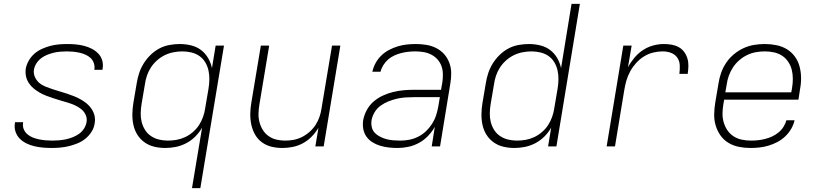

<svg xmlns="http://www.w3.org/2000/svg" viewBox="-20 -755 4240 990"><path d="M246 8Q223 8 201 6Q179 4 157.5 -1Q136 -6 116.5 -15.5Q97 -25 82 -40Q67 -55 60 -76Q53 -97 57 -120V-125H99V-122Q96 -104 102.5 -88.5Q109 -73 121.5 -62.5Q134 -52 149 -46Q164 -40 181 -36.5Q198 -33 215.5 -31.5Q233 -30 250 -30Q267 -30 284.5 -31.5Q302 -33 319 -36.5Q336 -40 354 -47Q372 -54 387 -64.5Q402 -75 412.5 -91Q423 -107 426 -124Q430 -144 422 -162Q414 -180 399 -192Q384 -204 366.5 -212Q349 -220 330.5 -225.5Q312 -231 293.5 -236.5Q275 -242 256.5 -248Q238 -254 219.5 -261Q201 -268 184.5 -277.5Q168 -287 153.5 -299Q139 -311 128.5 -327Q118 -343 114 -362Q110 -381 113 -402Q117 -423 129 -443.5Q141 -464 158.5 -479Q176 -494 197.5 -503.5Q219 -513 240 -518.5Q261 -524 283 -526Q305 -528 327 -528Q349 -528 371 -526Q393 -524 414 -518.5Q435 -513 453.5 -503.5Q472 -494 486.5 -479Q501 -464 507 -443.5Q513 -423 509 -401L508 -395H466L467 -399Q469 -415 463.5 -430.5Q458 -446 446.5 -456.5Q435 -467 420 -473.5Q405 -480 389 -483.5Q373 -487 357 -488.5Q341 -490 324 -490Q307 -490 290 -488.5Q273 -487 256.5 -483Q240 -479 223.5 -472.5Q207 -466 192.5 -455Q178 -444 168 -428.5Q158 -413 155 -396Q152 -376 160 -358Q168 -340 182 -328Q196 -316 214.5 -308.5Q233 -301 251.5 -295Q270 -289 288.5 -283.5Q307 -278 325.5 -272Q344 -266 361.5 -259Q379 -252 396 -242.5Q413 -233 427.5 -221Q442 -209 452.5 -193Q463 -177 467.5 -158Q472 -139 468 -118Q465 -96 452 -75.5Q439 -55 420.5 -40Q402 -25 380 -16Q358 -7 335.5 -1.5Q313 4 290.5 6Q268 8 246 8Z M970 215 1022 -97Q1008 -72 987 -51Q966 -30 940 -16.5Q914 -3 886.5 2.5Q859 8 832 8Q803 8 775.5 1.5Q748 -5 725.5 -21Q703 -37 688.5 -60Q674 -83 668 -110.5Q662 -138 662.5 -167Q663 -196 668 -226L685 -326Q689 -352 697.5 -378Q706 -404 721 -428Q736 -452 756.5 -472Q777 -492 801.5 -505Q826 -518 853.5 -523Q881 -528 907 -528Q937 -528 965.5 -521Q994 -514 1016 -497.5Q1038 -481 1052.5 -456.5Q1067 -432 1073 -404L1092 -520H1135L1013 215ZM846 -30Q868 -30 890.5 -34Q913 -38 934.5 -48Q956 -58 975 -74.5Q994 -91 1006.5 -110.5Q1019 -130 1027 -152.5Q1035 -175 1038 -197L1055 -297Q1059 -321 1059.5 -345Q1060 -369 1055 -391.5Q1050 -414 1038.5 -433.5Q1027 -453 1008.5 -466Q990 -479 967 -484.5Q944 -490 920 -490Q898 -490 874.5 -485.5Q851 -481 829.5 -470.5Q808 -460 789.5 -443.5Q771 -427 758 -407Q745 -387 737.5 -364.5Q730 -342 727 -319L710 -219Q706 -195 705.5 -171.5Q705 -148 710.5 -126Q716 -104 728 -85Q740 -66 758.5 -53.5Q777 -41 799.5 -35.5Q822 -30 846 -30Z M1436 8Q1407 8 1380 1.5Q1353 -5 1331 -21Q1309 -37 1295.5 -60.5Q1282 -84 1276 -111.5Q1270 -139 1270.5 -168Q1271 -197 1276 -226L1325 -520H1368L1318 -219Q1314 -196 1313 -172.5Q1312 -149 1317.5 -127Q1323 -105 1334.5 -86Q1346 -67 1364 -54Q1382 -41 1404 -35.5Q1426 -30 1450 -30Q1472 -30 1494 -34Q1516 -38 1537 -48.5Q1558 -59 1576.5 -75.5Q1595 -92 1607.5 -111.5Q1620 -131 1627.5 -153Q1635 -175 1638 -197L1692 -520H1735L1649 0H1606L1622 -96Q1607 -71 1587 -50.5Q1567 -30 1542 -16.5Q1517 -3 1490 2.5Q1463 8 1436 8Z M2030 8Q2007 8 1984.5 5.5Q1962 3 1940.5 -3.5Q1919 -10 1900.5 -21.5Q1882 -33 1869.5 -50.5Q1857 -68 1853 -90.5Q1849 -113 1853 -137Q1858 -163 1871.5 -188Q1885 -213 1906.5 -231.5Q1928 -250 1954 -262Q1980 -274 2006.5 -280.5Q2033 -287 2059.5 -289.5Q2086 -292 2112 -292H2254L2261 -331Q2264 -352 2263.5 -374Q2263 -396 2256 -415Q2249 -434 2235.5 -449Q2222 -464 2203.5 -473.5Q2185 -483 2164 -486.5Q2143 -490 2121 -490Q2103 -490 2085 -488Q2067 -486 2049 -481.5Q2031 -477 2013.5 -469Q1996 -461 1981.5 -448.5Q1967 -436 1956.5 -419Q1946 -402 1942 -385H1900Q1905 -408 1916.5 -429.5Q1928 -451 1946 -468.5Q1964 -486 1986 -497.5Q2008 -509 2031 -516Q2054 -523 2077.5 -525.5Q2101 -528 2124 -528Q2152 -528 2179 -523.5Q2206 -519 2229.5 -507Q2253 -495 2270 -476Q2287 -457 2296.5 -432Q2306 -407 2306.5 -379.5Q2307 -352 2302 -324L2249 0H2206L2222 -101Q2208 -76 2187 -54Q2166 -32 2140 -18Q2114 -4 2086 2Q2058 8 2030 8ZM2044 -30Q2067 -30 2090.5 -34.5Q2114 -39 2136 -50Q2158 -61 2176 -78Q2194 -95 2207.5 -116Q2221 -137 2228.5 -160Q2236 -183 2240 -206L2248 -254H2113Q2091 -254 2069.5 -252.5Q2048 -251 2026.5 -246Q2005 -241 1983.5 -232.5Q1962 -224 1943 -210.5Q1924 -197 1912 -177Q1900 -157 1896 -136Q1893 -117 1897 -99.5Q1901 -82 1912.5 -70Q1924 -58 1940 -50Q1956 -42 1972.5 -37.5Q1989 -33 2007.5 -31.5Q2026 -30 2044 -30Z M2632 8Q2603 8 2575.5 1.5Q2548 -5 2525.5 -21Q2503 -37 2488.5 -60Q2474 -83 2468 -110.5Q2462 -138 2462.5 -167Q2463 -196 2468 -226L2485 -326Q2489 -352 2497.5 -378Q2506 -404 2521 -428Q2536 -452 2556.5 -472Q2577 -492 2601.5 -505Q2626 -518 2653.5 -523Q2681 -528 2707 -528Q2737 -528 2765.5 -521Q2794 -514 2816 -497.5Q2838 -481 2852.5 -456.5Q2867 -432 2873 -404L2927 -735H2970L2849 0H2806L2822 -97Q2808 -72 2787 -51Q2766 -30 2740 -16.5Q2714 -3 2686.5 2.5Q2659 8 2632 8ZM2646 -30Q2668 -30 2690.5 -34Q2713 -38 2734.5 -48Q2756 -58 2775 -74.5Q2794 -91 2806.5 -110.5Q2819 -130 2827 -152.5Q2835 -175 2838 -197L2855 -297Q2859 -321 2859.5 -345Q2860 -369 2855 -391.5Q2850 -414 2838.5 -433.5Q2827 -453 2808.5 -466Q2790 -479 2767 -484.5Q2744 -490 2720 -490Q2698 -490 2674.5 -485.5Q2651 -481 2629.5 -470.5Q2608 -460 2589.5 -443.5Q2571 -427 2558 -407Q2545 -387 2537.5 -364.5Q2530 -342 2527 -319L2510 -219Q2506 -195 2505.5 -171.5Q2505 -148 2510.5 -126Q2516 -104 2528 -85Q2540 -66 2558.5 -53.5Q2577 -41 2599.5 -35.5Q2622 -30 2646 -30Z M3108 0 3194 -520H3237L3218 -408Q3231 -433 3250.5 -456.5Q3270 -480 3295 -496.5Q3320 -513 3348 -520.5Q3376 -528 3403 -528Q3424 -528 3443.5 -524.5Q3463 -521 3479.5 -512Q3496 -503 3507.5 -487.5Q3519 -472 3524.5 -453.5Q3530 -435 3529.5 -415Q3529 -395 3526 -374H3483Q3486 -397 3485 -419Q3484 -441 3472 -458Q3460 -475 3440 -482.5Q3420 -490 3397 -490Q3373 -490 3348 -484Q3323 -478 3300.5 -464Q3278 -450 3260 -430Q3242 -410 3229.5 -387Q3217 -364 3210 -340Q3203 -316 3199 -291L3151 0Z M3849 8Q3818 8 3789 2Q3760 -4 3736 -18.5Q3712 -33 3695.5 -56Q3679 -79 3670.5 -107Q3662 -135 3662.5 -165Q3663 -195 3668 -226L3685 -326Q3689 -353 3698.5 -380Q3708 -407 3724.5 -431.5Q3741 -456 3764.5 -475.5Q3788 -495 3814.5 -507Q3841 -519 3868.5 -523.5Q3896 -528 3924 -528Q3954 -528 3983.5 -522Q4013 -516 4037 -501.5Q4061 -487 4078 -464Q4095 -441 4102.5 -413Q4110 -385 4110.5 -355Q4111 -325 4105 -294L4097 -241H3714L3710 -219Q3706 -195 3705.5 -171Q3705 -147 3711.5 -124.5Q3718 -102 3730.5 -83.5Q3743 -65 3762 -52.5Q3781 -40 3804.5 -35Q3828 -30 3853 -30Q3871 -30 3889 -32Q3907 -34 3925 -38.5Q3943 -43 3960.5 -51Q3978 -59 3993.5 -71.5Q4009 -84 4019.5 -100.5Q4030 -117 4035 -135H4077Q4072 -112 4059.5 -90.5Q4047 -69 4028.5 -51.5Q4010 -34 3988 -22.5Q3966 -11 3942.5 -4Q3919 3 3895.5 5.5Q3872 8 3849 8ZM3720 -279H4060L4064 -301Q4068 -325 4068 -349Q4068 -373 4062.5 -395Q4057 -417 4044.5 -436Q4032 -455 4013 -467.5Q3994 -480 3971 -485Q3948 -490 3924 -490Q3901 -490 3878 -486Q3855 -482 3833 -471.5Q3811 -461 3792 -444.5Q3773 -428 3759.5 -407.5Q3746 -387 3738 -364.5Q3730 -342 3727 -319Z"/></svg>

Font: Iosevka XLt Ex Obl
Style: Regular
Weight: 200
Width: 7
Italic angle: -9°
Monospace: yes
Designer: Belleve Invis
Foundry: Belleve Invis
Version: Version 32.5.0; ttfautohint (v1.8.4)